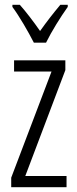

<svg xmlns="http://www.w3.org/2000/svg" viewBox="-20 -785 321 805"><path d="M264 -765H233C199 -724 178 -697 148 -655C121 -694 88 -737 63 -765H32V-756C61 -717 98 -653 122 -606H173C196 -653 234 -714 264 -756ZM259 0V-47H86L254 -491V-532H39V-485H196L27 -40V0Z"/></svg>

Font: Noto Sans UI Condensed Light
Style: Regular
Weight: 300
Width: 3
Designer: Monotype Design Team
Foundry: Monotype Imaging Inc.
Version: Version 1.901